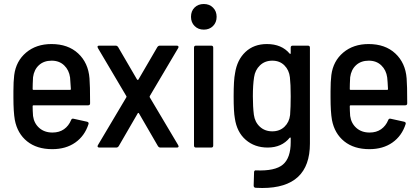

<svg xmlns="http://www.w3.org/2000/svg" viewBox="-20 -737 2096 959"><path d="M335 -137Q338 -146 347 -144L415 -129Q425 -126 422 -117Q403 -58 356 -25Q309 8 241 8Q164 8 115.5 -31Q67 -70 54 -138Q47 -178 47 -250V-282Q47 -330 51 -362Q60 -432 110.5 -474.5Q161 -517 237 -517Q320 -517 370.5 -470Q421 -423 427 -346Q430 -312 430 -221Q430 -211 420 -211H147Q143 -211 143 -207Q143 -186 145 -158Q150 -121 176 -98Q202 -75 242 -75Q276 -75 299.5 -91.5Q323 -108 335 -137ZM145 -351Q143 -315 143 -292Q143 -288 147 -288H330Q334 -288 334 -292Q332 -332 330 -350Q325 -387 300.5 -410.5Q276 -434 238 -434Q199 -434 174.5 -411.5Q150 -389 145 -351Z M611 -257 469 -497Q467 -501 467 -503Q467 -509 476 -509H558Q565 -509 570 -502L665 -339Q666 -338 668 -338Q670 -338 671 -339L766 -502Q771 -509 778 -509H863Q869 -509 871 -505.5Q873 -502 870 -497L728 -257Q727 -254 728 -251L870 -12Q872 -8 872 -6Q872 0 863 0H781Q774 0 769 -7L674 -171Q673 -173 671 -173Q669 -173 668 -171L573 -7Q568 0 561 0H476Q470 0 468 -3.5Q466 -7 469 -12L611 -251Q613 -254 611 -257Z M934 -653Q934 -682 952 -699.5Q970 -717 998 -717Q1026 -717 1044 -699Q1062 -681 1062 -653Q1062 -625 1044 -607Q1026 -589 998 -589Q970 -589 952 -607Q934 -625 934 -653ZM959 -509H1035Q1045 -509 1045 -499V-10Q1045 0 1035 0H959Q949 0 949 -10V-499Q949 -509 959 -509Z M1442 -509H1518Q1528 -509 1528 -499V-20Q1528 202 1290 202Q1268 202 1257 201Q1247 200 1247 190L1249 123Q1249 118 1252 115.5Q1255 113 1259 114Q1354 118 1393 85Q1432 52 1432 -27V-47Q1432 -49 1430.5 -50Q1429 -51 1427 -49Q1387 0 1317 0Q1252 0 1207.5 -38.5Q1163 -77 1153 -146Q1147 -178 1147 -255Q1147 -338 1154 -371Q1164 -438 1206 -477.5Q1248 -517 1313 -517Q1387 -517 1427 -469Q1429 -467 1430.5 -468Q1432 -469 1432 -471V-499Q1432 -509 1442 -509ZM1432 -256Q1432 -316 1428 -351Q1424 -387 1400.5 -410.5Q1377 -434 1340 -434Q1303 -434 1278.5 -410.5Q1254 -387 1249 -351Q1243 -312 1243 -256Q1243 -204 1248 -164Q1253 -127 1278 -104Q1303 -81 1340 -81Q1377 -81 1401 -104Q1425 -127 1429 -163Q1432 -202 1432 -256Z M1919 -137Q1922 -146 1931 -144L1999 -129Q2009 -126 2006 -117Q1987 -58 1940 -25Q1893 8 1825 8Q1748 8 1699.5 -31Q1651 -70 1638 -138Q1631 -178 1631 -250V-282Q1631 -330 1635 -362Q1644 -432 1694.5 -474.5Q1745 -517 1821 -517Q1904 -517 1954.5 -470Q2005 -423 2011 -346Q2014 -312 2014 -221Q2014 -211 2004 -211H1731Q1727 -211 1727 -207Q1727 -186 1729 -158Q1734 -121 1760 -98Q1786 -75 1826 -75Q1860 -75 1883.5 -91.5Q1907 -108 1919 -137ZM1729 -351Q1727 -315 1727 -292Q1727 -288 1731 -288H1914Q1918 -288 1918 -292Q1916 -332 1914 -350Q1909 -387 1884.5 -410.5Q1860 -434 1822 -434Q1783 -434 1758.5 -411.5Q1734 -389 1729 -351Z"/></svg>

Font: Barlow Semi Condensed Medium
Style: Regular
Weight: 500
Width: 4
Designer: Jeremy Tribby
Foundry: Tribby Type
Version: Version 1.422; ttfautohint (v1.8)